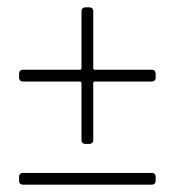

<svg xmlns="http://www.w3.org/2000/svg" viewBox="-20 -539 483 523"><path d="M234 -353V-509C234 -515 230 -519 224 -519H212C206 -519 202 -515 202 -509V-353C202 -351 200 -349 198 -349H42C36 -349 32 -345 32 -339V-327C32 -321 36 -317 42 -317H198C200 -317 202 -315 202 -313V-157C202 -151 206 -147 212 -147H224C230 -147 234 -151 234 -157V-313C234 -315 236 -317 238 -317H394C400 -317 404 -321 404 -327V-339C404 -345 400 -349 394 -349H238C236 -349 234 -351 234 -353ZM42 -36H394C400 -36 404 -40 404 -46V-58C404 -64 400 -68 394 -68H42C36 -68 32 -64 32 -58V-46C32 -40 36 -36 42 -36Z"/></svg>

Font: Barlow Condensed ExtraLight
Style: Regular
Weight: 275
Width: 3
Designer: Jeremy Tribby
Foundry: Tribby Type
Version: Version 1.422;hotconv 1.0.109;makeotfexe 2.5.65596